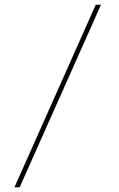

<svg xmlns="http://www.w3.org/2000/svg" viewBox="-20 -750 502 810"><path d="M406 -730 63 40H41L384 -730Z"/></svg>

Font: M PLUS 1p Thin
Style: Regular
Weight: 250
Version: Version 1.062